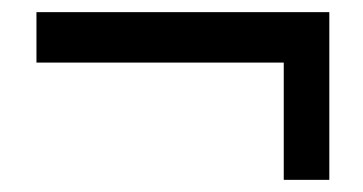

<svg xmlns="http://www.w3.org/2000/svg" viewBox="-20 -427 598 316"><path d="M447 -131V-324H40V-407H522V-131Z"/></svg>

Font: Alumni Sans Thin
Style: Bold
Weight: 700
Version: Version 1.018